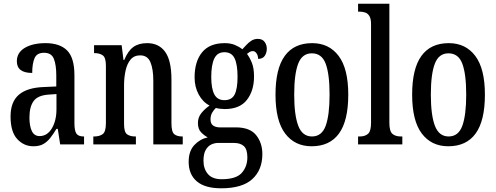

<svg xmlns="http://www.w3.org/2000/svg" viewBox="-20 -780 2680 1037"><path d="M160 10Q109 10 73 -29Q37 -68 37 -151Q37 -230 82 -268.5Q127 -307 218 -310L284 -313V-373Q284 -429 271 -462Q258 -495 218 -495Q179 -495 166.5 -465.5Q154 -436 154 -386Q71 -386 71 -449Q71 -496 114 -521.5Q157 -547 226 -547Q303 -547 342.5 -507.5Q382 -468 382 -373V-115Q382 -73 393 -58Q404 -43 431 -43H434V0H305L292 -84H285Q268 -56 251.5 -35Q235 -14 214 -2Q193 10 160 10ZM194 -45Q235 -45 260 -86.5Q285 -128 285 -191V-272L242 -269Q184 -265 161.5 -234Q139 -203 139 -145Q139 -99 152 -72Q165 -45 194 -45Z M484 0V-43H490Q517 -43 534.5 -55.5Q552 -68 552 -115V-425Q552 -469 535 -481Q518 -493 492 -493H488V-536H637L647 -456H651Q671 -505 700 -526Q729 -547 775 -547Q838 -547 872 -500Q906 -453 906 -350V-115Q906 -68 921 -55.5Q936 -43 963 -43H967V0H808V-344Q808 -407 792.5 -444Q777 -481 737 -481Q704 -481 685 -458Q666 -435 658 -397.5Q650 -360 650 -319V-110Q650 -66 666.5 -54.5Q683 -43 709 -43H714V0Z M1175 237Q1087 237 1043 199.5Q999 162 999 94Q999 36 1029.5 3.5Q1060 -29 1102 -38Q1083 -48 1066 -65.5Q1049 -83 1049 -116Q1049 -146 1067.5 -169Q1086 -192 1112 -210Q1076 -228 1053.5 -269Q1031 -310 1031 -362Q1031 -448 1071.5 -497.5Q1112 -547 1194 -547Q1225 -547 1248 -537.5Q1271 -528 1289 -514Q1298 -523 1310 -536.5Q1322 -550 1337.5 -560Q1353 -570 1372 -570Q1397 -570 1409 -554Q1421 -538 1421 -517Q1421 -495 1410 -478.5Q1399 -462 1374 -462Q1374 -480 1365.5 -492Q1357 -504 1346 -504Q1336 -504 1328.5 -499.5Q1321 -495 1314 -489Q1329 -469 1340.5 -440.5Q1352 -412 1352 -367Q1352 -290 1313.5 -240.5Q1275 -191 1194 -191Q1185 -191 1170 -192.5Q1155 -194 1146 -197Q1136 -188 1126.5 -172.5Q1117 -157 1117 -135Q1117 -112 1131 -102Q1145 -92 1168 -92H1254Q1330 -92 1363.5 -50Q1397 -8 1397 52Q1397 138 1342.5 187.5Q1288 237 1175 237ZM1192 -239Q1232 -239 1247.5 -270Q1263 -301 1263 -365Q1263 -432 1247 -465Q1231 -498 1192 -498Q1154 -498 1137.5 -464Q1121 -430 1121 -364Q1121 -302 1137.5 -270.5Q1154 -239 1192 -239ZM1177 188Q1255 188 1285.5 154Q1316 120 1316 70Q1316 27 1297.5 9.5Q1279 -8 1243 -8H1158Q1139 -8 1121 0.5Q1103 9 1091 30Q1079 51 1079 88Q1079 132 1103 160Q1127 188 1177 188Z M1663 10Q1572 10 1520 -59Q1468 -128 1468 -269Q1468 -409 1518 -478Q1568 -547 1666 -547Q1757 -547 1809 -478Q1861 -409 1861 -269Q1861 -128 1811 -59Q1761 10 1663 10ZM1665 -43Q1718 -43 1739 -100.5Q1760 -158 1760 -269Q1760 -380 1739 -436Q1718 -492 1664 -492Q1612 -492 1590.5 -436Q1569 -380 1569 -269Q1569 -158 1591 -100.5Q1613 -43 1665 -43Z M1914 0V-43H1924Q1951 -43 1967.5 -57Q1984 -71 1984 -117V-650Q1984 -679 1975 -693.5Q1966 -708 1952 -712.5Q1938 -717 1924 -717H1914V-760H2083V-117Q2083 -71 2099.5 -57Q2116 -43 2144 -43H2153V0Z M2401 10Q2310 10 2258 -59Q2206 -128 2206 -269Q2206 -409 2256 -478Q2306 -547 2404 -547Q2495 -547 2547 -478Q2599 -409 2599 -269Q2599 -128 2549 -59Q2499 10 2401 10ZM2403 -43Q2456 -43 2477 -100.5Q2498 -158 2498 -269Q2498 -380 2477 -436Q2456 -492 2402 -492Q2350 -492 2328.5 -436Q2307 -380 2307 -269Q2307 -158 2329 -100.5Q2351 -43 2403 -43Z"/></svg>

Font: Noto Serif Tamil ExtraCondensed Medium
Style: Regular
Weight: 500
Width: 2
Designer: Indian Type Foundry, Tom Grace, and the Monotype Design Team
Foundry: Monotype Imaging Inc.
Version: Version 2.004; ttfautohint (v1.8.4.7-5d5b)